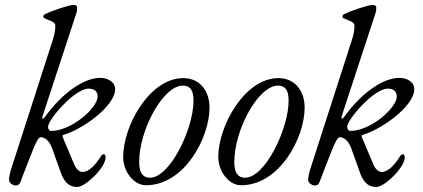

<svg xmlns="http://www.w3.org/2000/svg" viewBox="-20 -726 1690 767"><path d="M289 21C320 21 402 -56 402 -98C402 -103 398 -110 396 -110C391 -110 387 -109 380 -97C362 -68 335 -39 310 -39C295 -39 283 -54 277 -68L231 -177C228 -184 229 -186 236 -188C304 -207 440 -300 440 -370C440 -400 408 -415 381 -415C314 -415 227 -353 159 -258C157 -255 153 -252 151 -252C149 -252 148 -255 150 -262L285 -673C288 -682 288 -685 288 -696C288 -706 278 -706 272 -706C256 -706 189 -684 159 -669C155 -667 153 -663 153 -658C153 -654 166 -649 179 -644C193 -639 201 -632 201 -624C201 -608 199 -592 191 -567L24 -49C18 -29 16 -13 16 -7C16 5 32 15 42 15C58 15 60 6 68 -16C75 -35 107 -117 115 -136C121 -150 133 -178 142 -178C164 -178 180 -156 188 -134L226 -28C240 4 257 21 289 21ZM184 -203C176 -203 172 -212 172 -220C172 -248 278 -372 334 -372C358 -372 370 -360 370 -340C370 -296 267 -203 184 -203Z M563 14C717 14 817 -176 817 -296C817 -362 779 -414 712 -414C578 -414 472 -224 472 -99C472 -41 514 14 563 14ZM579 -16C552 -16 536 -34 536 -78C536 -210 633 -384 710 -384C744 -384 753 -359 753 -324C753 -211 659 -16 579 -16Z M943 14C1097 14 1197 -176 1197 -296C1197 -362 1159 -414 1092 -414C958 -414 852 -224 852 -99C852 -41 894 14 943 14ZM959 -16C932 -16 916 -34 916 -78C916 -210 1013 -384 1090 -384C1124 -384 1133 -359 1133 -324C1133 -211 1039 -16 959 -16Z M1484 21C1515 21 1597 -56 1597 -98C1597 -103 1593 -110 1591 -110C1586 -110 1582 -109 1575 -97C1557 -68 1530 -39 1505 -39C1490 -39 1478 -54 1472 -68L1426 -177C1423 -184 1424 -186 1431 -188C1499 -207 1635 -300 1635 -370C1635 -400 1603 -415 1576 -415C1509 -415 1422 -353 1354 -258C1352 -255 1348 -252 1346 -252C1344 -252 1343 -255 1345 -262L1480 -673C1483 -682 1483 -685 1483 -696C1483 -706 1473 -706 1467 -706C1451 -706 1384 -684 1354 -669C1350 -667 1348 -663 1348 -658C1348 -654 1361 -649 1374 -644C1388 -639 1396 -632 1396 -624C1396 -608 1394 -592 1386 -567L1219 -49C1213 -29 1211 -13 1211 -7C1211 5 1227 15 1237 15C1253 15 1255 6 1263 -16C1270 -35 1302 -117 1310 -136C1316 -150 1328 -178 1337 -178C1359 -178 1375 -156 1383 -134L1421 -28C1435 4 1452 21 1484 21ZM1379 -203C1371 -203 1367 -212 1367 -220C1367 -248 1473 -372 1529 -372C1553 -372 1565 -360 1565 -340C1565 -296 1462 -203 1379 -203Z"/></svg>

Font: EB Garamond
Style: Italic
Weight: 400
Italic angle: -17.2°
Designer: Georg Duffner and Octavio Pardo
Foundry: Georg Duffner
Version: Version 1.000;PS 001.000;hotconv 1.0.88;makeotf.lib2.5.64775